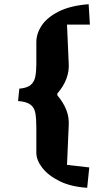

<svg xmlns="http://www.w3.org/2000/svg" viewBox="-20 -749 532 914"><path d="M395 145Q317 140 263 113Q209 86 181 49.5Q153 13 153 -22V-142Q153 -183 148.5 -209.5Q144 -236 125.5 -250.5Q107 -265 66 -268L72 -327Q109 -330 126 -344.5Q143 -359 148 -384Q153 -409 153 -443V-549Q153 -589 178.5 -627.5Q204 -666 259 -694Q314 -722 402 -729L408 -632H299L307 -449Q310 -411 296 -374Q282 -337 253 -304V-295Q282 -261 296 -225Q310 -189 307 -149L299 36L405 48Z"/></svg>

Font: Eczar SemiBold
Style: Regular
Weight: 600
Designer: Vaibhav Singh
Foundry: Rosetta Type Foundry
Version: Version 2.000